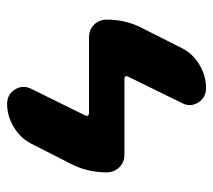

<svg xmlns="http://www.w3.org/2000/svg" viewBox="-50 -530 600 540"><g transform="rotate(-90 250.0 -260.0)"><path d="M415 -309.6Q436.5 -309.6 450.7 -295.4Q464.8 -281.2 464.8 -259.8Q464.8 -208 443.4 -165L384.8 -48.8Q369.1 -17.6 337.9 1Q306.6 19.5 272.5 19.5Q245.1 19.5 231.4 -2.9Q217.8 -25.4 230.5 -48.8L304.7 -200.2Q308.6 -210 298.8 -210H85Q63.5 -210 49.3 -224.6Q35.2 -239.3 35.2 -259.8Q35.2 -311.5 56.6 -355.5L115.2 -470.7Q130.9 -502 162.1 -521Q193.4 -540 227.5 -540Q254.9 -540 268.6 -517.6Q282.2 -495.1 269.5 -470.7L195.3 -320.3Q191.4 -310.5 201.2 -309.6Z"/></g></svg>

Font: Rounded-X Mgen+ 1mn bold
Style: Bold
Weight: 700
Designer: [Source Han Sans]
Ryoko NISHIZUKA  (kana & ideographs); Paul D. Hunt (Latin, Greek & Cyrillic); Wenlong ZHANG  (bopomofo
Version: Version 1.059.20150602